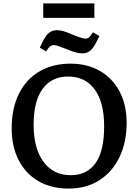

<svg xmlns="http://www.w3.org/2000/svg" viewBox="-20 -1085 805 1119"><path d="M380 14Q277 14 202.5 -30Q128 -74 88 -153Q48 -232 48 -337Q48 -453 90 -538Q132 -623 209.5 -668.5Q287 -714 391 -714Q489 -714 562.5 -671.5Q636 -629 677 -551.5Q718 -474 718 -368Q718 -256 676.5 -169.5Q635 -83 559 -34.5Q483 14 380 14ZM392 -64Q487 -64 537 -134.5Q587 -205 587 -349Q587 -488 532 -563.5Q477 -639 377 -639Q281 -639 228.5 -567.5Q176 -496 176 -357Q176 -220 233.5 -142Q291 -64 392 -64ZM462 -774Q442 -774 421 -779.5Q400 -785 370 -798Q341 -809 323 -815.5Q305 -822 295 -822Q281 -822 271.5 -814.5Q262 -807 249 -785L212 -807Q238 -867 259 -888Q280 -909 312 -909Q329 -909 349 -903.5Q369 -898 401 -884Q459 -860 478 -860Q490 -860 498.5 -867Q507 -874 522 -897L559 -875Q533 -817 512.5 -795.5Q492 -774 462 -774ZM232 -981V-1065H530V-981Z"/></svg>

Font: Literata 12pt Medium
Style: Regular
Weight: 500
Designer: Latin by Veronika Burian and Jose Scaglione. Greek by Irene Vlachou. Cyrillic by Vera Evstafieva.
Foundry: TypeTogether
Version: Version 3.002